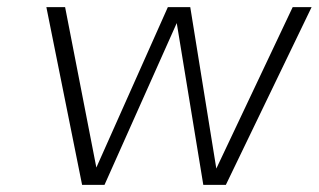

<svg xmlns="http://www.w3.org/2000/svg" viewBox="-20 -520 896 540"><path d="M615.2 0H551.8L477.1 -455.1L273.9 0H210.9L110.4 -500H163.1L251 -48.8L452.1 -500H515.1L588.4 -45.9L803.2 -500H856.4Z"/></svg>

Font: Fivo Sans Light
Style: Regular
Weight: 300
Designer: Alexander Slobzheninov
Foundry: Alexander Slobzheninov
Version: 1.0